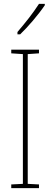

<svg xmlns="http://www.w3.org/2000/svg" viewBox="-20 -970 259 990"><path d="M211 -943V-950H181C147 -898 115 -858 70 -805V-793H84C123 -830 178 -894 211 -943ZM181 0V-19L123 -22V-691L181 -695V-714H38V-695L98 -691V-22L38 -19V0Z"/></svg>

Font: Noto Sans Tamil ExtraCondensed Thin
Style: Regular
Weight: 100
Width: 2
Designer: Jelle Bosma - Monotype Design Team
Foundry: Monotype Imaging Inc.
Version: Version 2.004